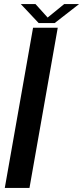

<svg xmlns="http://www.w3.org/2000/svg" viewBox="-20 -921 408 941"><path d="M3.5 0H124.5L263 -785H142ZM169.5 -808H248L367.5 -901H294.5L213.5 -835L154 -901H82Z"/></svg>

Font: Anybody UltraCondensed Thin Medium
Style: Italic
Weight: 500
Italic angle: -10°
Version: Version 1.111